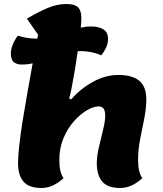

<svg xmlns="http://www.w3.org/2000/svg" viewBox="-20 -913 813 958"><path d="M187 25Q124 25 97 -7Q70 -39 70 -99Q70 -135 76.5 -191.5Q83 -248 94 -316.5Q105 -385 118 -457.5Q131 -530 143 -597Q130 -594 116 -592.5Q102 -591 88 -591Q64 -591 49 -603Q34 -615 34 -647Q34 -666 43.5 -690Q53 -714 69 -735Q93 -727 118.5 -723.5Q144 -720 166 -720Q168 -731 170 -740L114 -820Q167 -851 215 -872Q263 -893 311 -893Q353 -893 369.5 -876.5Q386 -860 386 -822Q386 -806 383 -775Q396 -778 409 -779.5Q422 -781 436 -781Q471 -781 495 -767Q519 -753 519 -718Q519 -679 485 -637Q460 -648 434 -653Q408 -658 383 -658Q376 -658 368 -658Q361 -609 353 -560.5Q345 -512 337.5 -474.5Q330 -437 325 -422L335 -417Q381 -470 443.5 -504.5Q506 -539 570 -539Q641 -539 675.5 -509.5Q710 -480 710 -418Q710 -373 700 -322.5Q690 -272 679.5 -219.5Q669 -167 669 -115Q669 -53 690 -24Q637 25 580 25Q517 25 490 -7Q463 -39 463 -99Q463 -134 473.5 -178.5Q484 -223 494.5 -266Q505 -309 505 -337Q505 -358 497.5 -370Q490 -382 471 -382Q446 -382 413 -362.5Q380 -343 348.5 -307.5Q317 -272 296.5 -223Q276 -174 276 -115Q276 -53 297 -24Q244 25 187 25Z"/></svg>

Font: Lemon
Style: Regular
Weight: 400
Designer: Eduardo Rodriguez Tunni
Foundry: Eduardo Rodriguez Tunni
Version: Version 1.003; ttfautohint (v1.8.4.7-5d5b);gftools[0.9.24]